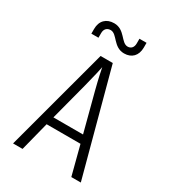

<svg xmlns="http://www.w3.org/2000/svg" viewBox="-223 -1059 1047 1173"><g transform="rotate(30 300.0 -472.5)"><path d="M373 -815C426 -815 460 -849 460 -907V-940H410V-907C410 -879 395 -862 371 -862C324 -862 307 -945 230 -945C175 -945 140 -911 140 -853V-820H190V-853C190 -881 206 -898 232 -898C279 -898 296 -815 373 -815ZM61 0H128L180 -204H419L472 0H539L343 -730H257ZM195 -261 265 -528C285 -605 297 -660 300 -676C303 -660 314 -605 334 -528L404 -261Z"/></g></svg>

Font: JetBrains Mono ExtraLight
Style: Regular
Weight: 240
Monospace: yes
Designer: Philipp Nurullin, Konstantin Bulenkov
Foundry: JetBrains
Version: Version 2.305